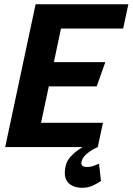

<svg xmlns="http://www.w3.org/2000/svg" viewBox="-20 -687 620 897"><path d="M146.3 -667H579.7L555.3 -553.7H265L231.7 -396.7H472L431.7 -283.3H208L171.7 -113.3H461L436.7 0H4.3ZM436.7 0Q436.7 0 426.3 4.8Q416 9.7 402.2 18.8Q388.3 28 376 40.8Q363.7 53.7 360.7 69.7Q358 81.7 365.3 87.5Q372.7 93.3 385.7 93.3Q404.7 93.3 423.7 85.5Q442.7 77.7 442.7 77.7L451.7 158.3Q436.7 169.3 414 179.8Q391.3 190.3 365 190.3Q320 190.3 297.7 165.5Q275.3 140.7 286.7 88.3Q292 64.7 309.3 45.5Q326.7 26.3 346.8 12.5Q367 -1.3 381.7 -8.7Q396.3 -16 396.3 -16Z"/></svg>

Font: Epunda Sans Light
Style: Italic
Weight: 300
Italic angle: -12.0243°
Designer: Simon Atzbach
Foundry: typofactur
Version: Version 2.204